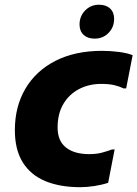

<svg xmlns="http://www.w3.org/2000/svg" viewBox="-20 -775 577 806"><path d="M42.4 -228.4Q42.4 -327.6 86.7 -402.8Q131 -477.9 213.2 -519.8Q295.4 -561.6 408.8 -561.6Q442.7 -561.6 478.9 -557Q515.1 -552.4 536.8 -543.2L509.6 -403.8H498.8Q484.3 -411.3 462 -417Q439.6 -422.8 404.8 -422.8Q353.6 -422.8 312 -401.2Q270.3 -379.6 246.1 -338.7Q221.8 -297.8 221.8 -239.6Q221.8 -183.5 256.9 -155.8Q292 -128 354.4 -128Q385 -128 408 -134.2Q430.9 -140.4 450.4 -147.6H461.2L434 -7.6Q408.4 0.9 376.6 5.9Q344.8 10.8 317.2 10.8Q231.6 10.8 170.1 -14.8Q108.6 -40.4 75.5 -93.5Q42.4 -146.6 42.4 -228.4ZM377.1 -612.8Q348 -612.8 331 -628.7Q313.9 -644.7 313.9 -672Q313.9 -707.1 337.5 -731.2Q361.1 -755.2 395.9 -755.2Q425 -755.2 442.1 -739.3Q459.1 -723.3 459.1 -696Q459.1 -660.9 435.7 -636.8Q412.2 -612.8 377.1 -612.8Z"/></svg>

Font: Kufam
Style: Italic
Weight: 400
Italic angle: -11°
Designer: Artur Schmal
Foundry: Original Type
Version: Version 1.301; ttfautohint (v1.8.3)